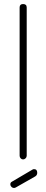

<svg xmlns="http://www.w3.org/2000/svg" viewBox="-20 -788 229 949"><path d="M94 -768Q112 -768 112 -751V-18Q112 -11 106.5 -5.5Q101 0 94 0Q87 0 82 -5.5Q77 -11 77 -18V-751Q77 -768 94 -768ZM154 84 59 138Q54 141 50 141Q42 141 36.5 135.5Q31 130 31 123Q31 114 39 110L141 50Q145 48 148 48Q164 48 164 66Q164 78 154 84Z"/></svg>

Font: Dosis
Style: ExtraLight
Weight: 250
Designer: Edgar Tolentino, Pablo Impallari, Igino Marini
Foundry: Edgar Tolentino, Pablo Impallari, Igino Marini
Version: Version 1.007